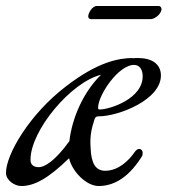

<svg xmlns="http://www.w3.org/2000/svg" viewBox="-27 -608 568 642"><path d="M277 -544H477C490 -544 513 -561 513 -578C513 -583 509 -588 504 -588H297C281 -588 268 -564 268 -553C268 -548 272 -544 277 -544ZM434 -414C428 -414 422 -414 416 -413L418 -414C370 -414 299 -401 192 -318C72 -226 -7 -92 -7 -30C-7 -5 22 14 44 14C88 14 134 -11 204 -79C213 -37 260 14 303 14C361 14 409 -23 448 -86C450 -89 450 -96 450 -98C450 -104 445 -110 439 -110C434 -110 428 -107 423 -99C405 -73 370 -37 325 -37C292 -37 278 -63 276 -113C273 -155 279 -177 289 -209C292 -217 295 -219 303 -219C369 -219 515 -275 511 -359C509 -395 480 -414 434 -414ZM308 -242C303 -242 301 -242 301 -248C301 -290 369 -391 421 -391C441 -391 449 -374 450 -357C454 -277 337 -242 308 -242ZM205 -136C156 -68 121 -49 103 -49C85 -49 75 -57 75 -74C75 -172 211 -334 311 -358C253 -302 214 -215 205 -136Z"/></svg>

Font: EB Garamond
Style: Italic
Weight: 400
Italic angle: -17.2°
Designer: Georg Duffner and Octavio Pardo
Foundry: Georg Duffner
Version: Version 1.000;PS 001.000;hotconv 1.0.88;makeotf.lib2.5.64775